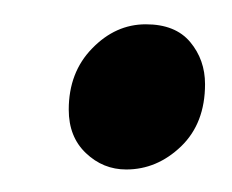

<svg xmlns="http://www.w3.org/2000/svg" viewBox="-20 -462 196 162"><path d="M38 -369.5Q38 -401 57.8 -421.2Q77.5 -441.5 103 -441.5Q128 -441.5 140.5 -426.5Q153 -411.5 153 -391Q153 -358 132.8 -338.5Q112.5 -319 86.5 -319Q67 -319 52.5 -332.8Q38 -346.5 38 -369.5Z"/></svg>

Font: Merriweather 144pt Medium
Style: Italic
Weight: 500
Italic angle: -7.8°
Version: Version 2.101